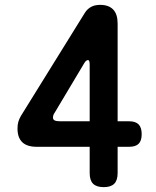

<svg xmlns="http://www.w3.org/2000/svg" viewBox="-20 -760 640 790"><path d="M349 -261V-493Q349 -505 347 -509Q345 -513 342 -513Q340 -513 335.5 -510.5Q331 -508 326 -499L206 -298Q201 -291 199.5 -286Q198 -281 198 -276Q198 -268 205 -264.5Q212 -261 227 -261ZM349 -48V-156H131Q91 -156 71.5 -175Q52 -194 52 -231Q52 -247 55.5 -259Q59 -271 66 -283L329 -707Q339 -723 354.5 -731.5Q370 -740 392 -740Q427 -740 445.5 -721Q464 -702 464 -663V-261H511Q538 -261 550.5 -248Q563 -235 563 -208Q563 -181 550.5 -168.5Q538 -156 511 -156H464V-48Q464 -18 450 -4Q436 10 407 10Q377 10 363 -4Q349 -18 349 -48Z"/></svg>

Font: Maple Mono SemiBold
Style: Regular
Weight: 600
Monospace: yes
Designer: subframe7536
Version: Version 7.000